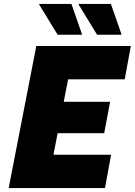

<svg xmlns="http://www.w3.org/2000/svg" viewBox="-20 -953 683 973"><path d="M24 0 164 -720H358L218 0ZM159 0 192 -169H543L512 0ZM217 -278 246 -437H538L508 -278ZM266 -551 299 -720H643L612 -551ZM272 -777 179 -929V-933H342L395 -781V-777ZM472 -777 379 -929V-933H542L595 -781V-777Z"/></svg>

Font: Kufam ExtraBold
Style: Italic
Weight: 800
Italic angle: -11°
Designer: Artur Schmal
Foundry: Original Type
Version: Version 1.301; ttfautohint (v1.8.3)